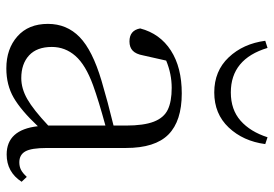

<svg xmlns="http://www.w3.org/2000/svg" viewBox="-146 -684 844 591"><g transform="rotate(90 275.5 -388.0)"><path d="M264 -677Q317 -677 351 -707Q385 -737 402 -790L423 -783Q414 -715 372 -670.5Q330 -626 264 -626Q198 -626 156 -670.5Q114 -715 105 -783L127 -790Q161 -677 264 -677ZM368 -83Q319 -31 280 -8.5Q241 14 190 14Q130 14 91.5 -20Q53 -54 53 -114Q53 -172 93.5 -211.5Q134 -251 228 -279Q292 -298 366 -316V-354Q366 -409 354 -440Q342 -471 317 -483Q292 -495 250 -495Q207 -495 166 -478L150 -407Q146 -385 135.5 -375Q125 -365 107 -365Q73 -365 67 -398Q83 -459 135 -492.5Q187 -526 267 -526Q352 -526 393.5 -485Q435 -444 435 -354V-111Q435 -63 445.5 -44.5Q456 -26 479 -26Q492 -26 502 -31Q512 -36 524 -49L539 -33Q509 13 455 13Q379 13 368 -83ZM242 -253Q179 -230 151.5 -198.5Q124 -167 124 -126Q124 -80 150 -56Q176 -32 220 -32Q252 -32 284.5 -50.5Q317 -69 366 -115V-291Q289 -270 242 -253Z"/></g></svg>

Font: GL-CurulMinamoto Light
Style: Regular
Weight: 300
Designer: Eunice (kana); Ryoko NISHIZUKA 西塚涼子 (ideographs); Frank Grießhammer (Latin, Greek & Cyrillic); Wenlong ZHANG
Foundry: Gutenberg Labo; Adobe
Version: Version 1.002